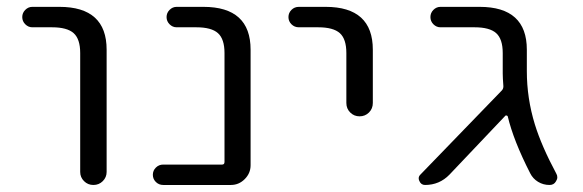

<svg xmlns="http://www.w3.org/2000/svg" viewBox="-20 -562 1700 560"><path d="M74.2 -482.4Q62.5 -482.4 53.7 -491.2Q44.9 -500 44.9 -512.2Q44.9 -524.4 53.7 -533.2Q62.5 -542 74.2 -542H153.3Q291 -542 291 -417V-60.5Q291 -44.9 279.8 -33.7Q268.6 -22.5 252.4 -22.5Q236.3 -22.5 225.1 -33.7Q213.9 -44.9 213.9 -60.5V-407.2Q213.9 -448.2 194.8 -465.3Q175.8 -482.4 131.8 -482.4Z M634.8 -407.2Q634.8 -448.2 615.7 -465.3Q596.7 -482.4 552.7 -482.4H495.1Q483.4 -482.4 474.6 -491.2Q465.8 -500 465.8 -512.2Q465.8 -524.4 474.6 -533.2Q483.4 -542 495.1 -542H573.2Q710.9 -542 710.9 -417V-80.1Q710.9 -56.6 693.8 -39.6Q676.8 -22.5 653.3 -22.5H456.1Q443.4 -22.5 434.6 -31.2Q425.8 -40 425.8 -52.2Q425.8 -64.5 434.6 -73.2Q443.4 -82 456.1 -82H627.9Q634.8 -82 634.8 -89.8Z M851.6 -482.4Q838.9 -482.4 830.1 -491.2Q821.3 -500 821.3 -512.2Q821.3 -524.4 830.1 -533.2Q838.9 -542 851.6 -542H929.7Q1067.4 -542 1067.4 -417V-261.7Q1067.4 -245.1 1056.2 -233.9Q1044.9 -222.7 1028.8 -222.7Q1012.7 -222.7 1001.5 -233.9Q990.2 -245.1 990.2 -261.7V-407.2Q990.2 -448.2 971.2 -465.3Q952.1 -482.4 908.2 -482.4Z M1516.6 -354.5Q1516.6 -275.4 1540 -199.2Q1559.6 -135.7 1602.5 -55.7Q1605.5 -50.8 1605.5 -44.9Q1605.5 -39.1 1601.6 -33.2Q1595.7 -22.5 1583 -22.5Q1564.5 -22.5 1549.3 -31.7Q1534.2 -41 1526.4 -56.6Q1477.5 -152.3 1460.9 -222.7Q1460 -224.6 1457.5 -225.1Q1455.1 -225.6 1454.1 -224.6L1291 -52.7Q1261.7 -22.5 1219.7 -22.5Q1208 -22.5 1203.1 -34.2Q1201.2 -38.1 1201.2 -42Q1201.2 -47.9 1206.1 -52.7L1443.4 -297.9Q1448.2 -302.7 1448.2 -310.5Q1446.3 -335 1446.3 -347.7V-407.2Q1446.3 -448.2 1427.2 -465.3Q1408.2 -482.4 1364.3 -482.4H1264.6Q1252.9 -482.4 1244.1 -491.2Q1235.4 -500 1235.4 -512.2Q1235.4 -524.4 1244.1 -533.2Q1252.9 -542 1264.6 -542H1378.9Q1516.6 -542 1516.6 -417Z"/></svg>

Font: Gen Jyuu Gothic P Normal
Style: Regular
Weight: 300
Designer: [Source Han Sans]
Ryoko NISHIZUKA  (kana & ideographs); Paul D. Hunt (Latin, Greek & Cyrillic); Wenlong ZHANG  (bopomofo
Version: Version 1.002.20150607